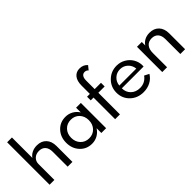

<svg xmlns="http://www.w3.org/2000/svg" viewBox="73 -1640 2500 2500"><g transform="rotate(-45 1322.5 -390.0)"><path d="M78.6 -781.7H167V-405.3Q189.5 -439 230 -459.5Q270.5 -480 323.2 -480Q404.3 -480 451.7 -429.7Q499 -379.4 499 -292V0H411.1V-273.9Q411.1 -338.9 379.9 -374.3Q348.6 -409.7 292 -409.7Q234.9 -409.7 200.9 -376.2Q167 -342.8 167 -294.9V0H78.6Z M848.6 14.6Q748.5 14.6 682.9 -55.9Q617.2 -126.5 617.2 -232.9Q617.2 -339.4 682.9 -409.7Q748.5 -480 848.6 -480Q905.8 -480 953.6 -453.4Q1001.5 -426.8 1031.7 -378.4V-465.3H1119.6V0H1031.7V-87.4Q1001 -39.1 953.4 -12.2Q905.8 14.6 848.6 14.6ZM1034.7 -232.9Q1034.7 -308.1 989 -356Q943.4 -403.8 872.1 -403.8Q800.8 -403.8 754.9 -355.7Q709 -307.6 709 -232.9Q709 -158.2 754.9 -110.1Q800.8 -62 872.1 -62Q943.4 -62 989 -110.1Q1034.7 -158.2 1034.7 -232.9Z M1285.6 -397.9H1233.9V-465.3H1285.6V-616.7Q1285.6 -703.6 1323 -749.5Q1360.4 -795.4 1423.8 -795.4Q1493.7 -795.4 1534.7 -747.1L1490.2 -692.4Q1470.7 -716.3 1439 -716.3Q1407.7 -716.3 1390.9 -691.9Q1374 -667.5 1374 -620.6V-465.3H1490.2V-397.9H1374V0H1285.6Z M1541 -231Q1541 -336.4 1614 -408.2Q1687 -480 1791.5 -480Q1857.4 -480 1913.1 -448Q1968.8 -416 2001 -361.6Q2033.2 -307.1 2033.2 -243.2Q2033.2 -235.4 2032.2 -222.7H1631.3Q1631.3 -149.9 1679.2 -103.5Q1727.1 -57.1 1803.2 -57.1Q1897.9 -57.1 1954.1 -134.8L2018.6 -101.6Q1985.4 -46.4 1927.5 -15.9Q1869.6 14.6 1798.8 14.6Q1687.5 14.6 1614.3 -55.9Q1541 -126.5 1541 -231ZM1790 -415.5Q1727.5 -415.5 1683.3 -374.5Q1639.2 -333.5 1633.8 -271H1946.3Q1939.5 -334.5 1895.5 -375Q1851.6 -415.5 1790 -415.5Z M2153.3 -465.3H2241.7V-400.9Q2263.7 -437 2304 -458.5Q2344.2 -480 2397.5 -480Q2478.5 -480 2526.1 -429.7Q2573.7 -379.4 2573.7 -292V0H2485.8V-273.9Q2485.8 -338.9 2454.6 -374Q2423.3 -409.2 2366.7 -409.2Q2307.6 -409.2 2274.7 -371.1Q2241.7 -333 2241.7 -263.2V0H2153.3Z"/></g></svg>

Font: Spartan MB Med
Style: Regular
Weight: 500
Designer: Matt Bailey, Mirko Velimirovic
Foundry: Matt Bailey
Version: Version 1.005